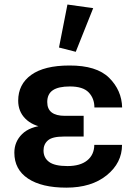

<svg xmlns="http://www.w3.org/2000/svg" viewBox="-20 -821 590 855"><path d="M275.4 14.6Q387.2 14.6 455.3 -40.5Q523.4 -95.7 523.4 -175.8H399.9Q399.4 -131.8 368.4 -106.7Q337.4 -81.5 280.3 -81.5Q223.6 -81.5 198.7 -99.9Q173.8 -118.2 173.8 -150.9Q173.8 -178.7 193.4 -195.8Q212.9 -212.9 263.7 -212.9H352.5V-305.2H268.6Q230 -305.2 210.2 -320.3Q190.4 -335.4 190.4 -366.7Q190.4 -402.3 215.3 -419.2Q240.2 -436 291 -436Q349.6 -436 375 -409.4Q400.4 -382.8 400.4 -342.3H523.9Q522 -418.9 466.1 -474.4Q410.2 -529.8 289.1 -529.3Q177.2 -529.3 119.1 -487.5Q61 -445.8 61 -372.6Q61 -324.7 92.8 -292.7Q124.5 -260.7 181.2 -252.4V-263.2Q112.8 -257.8 78.4 -223.9Q43.9 -189.9 43.9 -141.1Q43.9 -66.4 104.7 -25.9Q165.5 14.6 275.4 14.6ZM317.4 -590.3 395 -784.7 280.3 -800.8 242.7 -609.4Z"/></svg>

Font: Roboto Flex
Style: wght 600 wdth 100 opsz 14.0 GRAD 0.00 slnt 0.00 XTRA 468 XOPQ 96 YOPQ 79 YTLC 514 YTUC 712 YTAS 750 YTDE -203.00 YTFI 738
Weight: 600
Designer: Berlow after Robertson
Foundry: Google
Version: Version 3.100